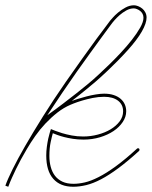

<svg xmlns="http://www.w3.org/2000/svg" viewBox="-82 -697 573 724"><path d="M-61.8 3.3Q-53.4 -20.8 -34.5 -58.9Q-15.6 -97 13 -146.8Q41.7 -196.6 79.8 -257.5Q117.8 -318.4 166 -388Q199.2 -435.5 229.2 -477.5Q259.1 -519.5 282.2 -550.8Q305.3 -582 319.3 -600.3Q333.3 -618.5 333.3 -619.1Q334.6 -620.4 342.8 -629.9Q350.9 -639.3 363.3 -649.7Q375.7 -660.2 391.3 -668.6Q406.9 -677.1 423.2 -677.1Q430.3 -677.1 438.8 -673.8Q447.3 -670.6 454.4 -664.7Q461.6 -658.9 466.1 -650.1Q470.7 -641.3 470.7 -630.9Q470.7 -609.4 452.8 -578.1Q434.9 -546.9 399.7 -507.8Q380.9 -487 361.3 -467.1Q341.8 -447.3 324.5 -431Q307.3 -414.7 294.9 -403.6Q282.6 -392.6 278 -388.7Q266.3 -378.9 243.5 -360Q220.7 -341.1 188.8 -316.4Q197.3 -319.7 211.9 -324.2Q226.6 -328.8 243.8 -333.3Q261.1 -337.9 279 -340.8Q296.9 -343.8 310.5 -343.8Q331.4 -343.8 347 -338.5Q362.6 -333.3 373 -324.2Q383.5 -315.1 388.7 -303.1Q393.9 -291 393.9 -277.3Q393.9 -256.5 380.9 -237Q367.8 -217.4 346 -202.8Q324.2 -188.2 294.9 -179.4Q265.6 -170.6 233.1 -170.6Q211.6 -170.6 193 -173.5Q174.5 -176.4 159.5 -180.3Q144.5 -184.2 133.8 -188.2Q123 -192.1 117.2 -194.7Q113.9 -183.6 109 -160.8Q104.2 -138 104.2 -108.7Q104.2 -86.6 109.4 -67.4Q114.6 -48.2 125.3 -34.2Q136.1 -20.2 153.3 -12Q170.6 -3.9 195.3 -3.9Q214.8 -3.9 237.6 -9.1Q260.4 -14.3 289.4 -29Q318.4 -43.6 353.8 -69.3Q389.3 -95.1 434.2 -136.1Q436.2 -138 438.2 -138Q444 -138 444 -132.2Q444 -129.6 442.1 -127.6Q399.1 -88.5 363.9 -62.5Q328.8 -36.5 298.8 -20.8Q268.9 -5.2 243.2 1Q217.4 7.2 194 7.2Q145.2 7.2 118.8 -22.8Q92.4 -52.7 92.4 -110.7Q92.4 -127 94.7 -143.9Q97 -160.8 99.9 -174.2Q102.9 -187.5 105.5 -196Q108.1 -204.4 108.1 -204.4L110 -210.3L116.5 -207.7Q116.5 -207.7 126.3 -203.8Q136.1 -199.9 152 -195Q168 -190.1 188.5 -186.2Q209 -182.3 231.8 -182.3Q259.8 -182.3 286.8 -189.5Q313.8 -196.6 335 -209.3Q356.1 -222 369.1 -239.3Q382.2 -256.5 382.2 -277.3Q382.2 -302.7 363 -317.4Q343.8 -332 310.5 -332Q289.1 -332 266.9 -327.5Q244.8 -322.9 226.6 -317.4Q208.3 -311.8 196.3 -307Q184.2 -302.1 184.2 -302.1Q158.2 -291 134.4 -272.5Q110.7 -253.9 89.5 -231.4Q68.4 -209 50.8 -183.9Q33.2 -158.9 19.5 -135.4Q7.2 -114.6 -2.9 -96Q-13 -77.5 -21.2 -60.5Q-29.3 -43.6 -36.8 -27Q-44.3 -10.4 -50.8 7.2ZM422.5 -665.4Q408.2 -665.4 394.2 -657.6Q380.2 -649.7 369.1 -640Q358.1 -630.2 350.6 -621.7Q343.1 -613.3 342.4 -612Q342.4 -612 331.7 -597.7Q321 -583.3 302.7 -558.3Q284.5 -533.2 260.1 -499.7Q235.7 -466.1 208.3 -427.4Q181 -388.7 152.3 -346.4Q123.7 -304 96.4 -262.4Q128.3 -285.2 155.9 -306.3Q183.6 -327.5 206.1 -345.1Q228.5 -362.6 244.8 -376.3Q261.1 -390 270.2 -397.8Q276 -403 292.3 -418Q308.6 -432.9 329.8 -453.5Q350.9 -474 373.7 -498.4Q396.5 -522.8 415.4 -546.9Q434.2 -571 446.6 -592.8Q459 -614.6 459 -630.2Q459 -638.7 455.4 -645.2Q451.8 -651.7 446.3 -655.9Q440.8 -660.2 434.2 -662.8Q427.7 -665.4 422.5 -665.4Z"/></svg>

Font: League Script
Style: League Script
Weight: 400
Foundry: Haley Fiege
Version: Version 1.001